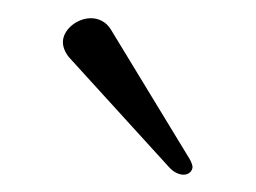

<svg xmlns="http://www.w3.org/2000/svg" viewBox="-20 -705 285 214"><path d="M184.7 -510.3C190.7 -510.3 194.6 -514.6 194.6 -519.2C194.2 -521.3 193.5 -524.1 191.4 -527.7L103.7 -671.9C98.4 -680.8 89.8 -684.7 81.3 -684.7C66.1 -684.7 50.1 -672.2 50.1 -658C50.1 -653.1 52.2 -647 56.8 -641.3L168.3 -518.8C173.7 -512.8 179.7 -510.3 184.7 -510.3Z"/></svg>

Font: Margiela Serif
Style: Regular
Weight: 400
Designer: Andreas Faust, Stefan Endress
Version: Version 1.002;FEAKit 1.0